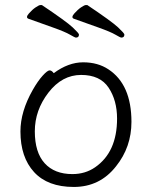

<svg xmlns="http://www.w3.org/2000/svg" viewBox="-20 -728 602 761"><path d="M440 -69Q376 13 272.5 13Q169 13 115 -46Q61 -105 61 -207Q61 -286 110 -372Q130 -407 149 -428Q168 -449 176.5 -449Q185 -449 193 -438Q251 -481 309.5 -481Q368 -481 410 -453Q501 -393 501 -245Q501 -145 440 -69ZM267 -38Q318 -38 357 -65Q444 -125 444 -258Q444 -330 410.5 -380.5Q377 -431 301.5 -431Q226 -431 172 -361Q118 -291 118 -207.5Q118 -124 157 -81Q196 -38 267 -38ZM281 -579Q277 -579 257.5 -590.5Q238 -602 190 -619Q142 -636 92 -654Q81 -659 94.5 -674.5Q108 -690 121.5 -699Q135 -708 140 -708H146Q243 -643 268 -619.5Q293 -596 293 -591Q293 -579 281 -579ZM92 -654ZM461 -579Q457 -579 437.5 -590.5Q418 -602 370 -619Q322 -636 272 -654Q261 -659 274.5 -674.5Q288 -690 301.5 -699Q315 -708 320 -708H326Q423 -643 448 -619.5Q473 -596 473 -591Q473 -579 461 -579ZM272 -654Z"/></svg>

Font: LXGW WenKai TC Light
Style: Regular
Weight: 300
Designer: LXGW / Fontworks Inc.
Foundry: LXGW / Fontworks Inc.
Version: Version 1.330